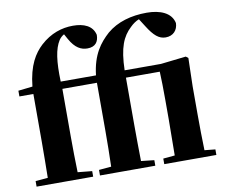

<svg xmlns="http://www.w3.org/2000/svg" viewBox="-88 -946 1242 1056"><g transform="rotate(-10 533.5 -418.5)"><path d="M977 -37C975 -95 974 -182 974 -238V-394L978 -552L965 -562L824 -546H621C624 -673 650 -731 697 -775C712 -790 729 -802 747 -809L775 -765C810 -709 838 -685 875 -685C918 -685 943 -714 944 -753C932 -812 870 -837 795 -837C708 -837 630 -815 572 -766C520 -719 474 -661 461 -546H264C260 -659 270 -728 298 -772C306 -784 315 -792 327 -799L343 -770C373 -716 406 -700 441 -700C486 -700 504 -727 504 -765C492 -817 444 -837 383 -837C321 -837 258 -817 201 -765C157 -724 118 -664 106 -546L26 -537V-505H104V-238C104 -171 103 -104 102 -37L33 -31V0H349V-31L269 -39C267 -105 266 -172 266 -238V-505H459V-238C459 -171 458 -104 456 -37L387 -31V0H696V-31L623 -39C622 -105 621 -172 621 -238V-505H810C812 -455 813 -417 813 -348V-238C813 -182 812 -96 811 -37L746 -31V0H1037V-31Z"/></g></svg>

Font: Noto Serif KR Black
Style: Regular
Weight: 900
Version: Version 1.001;PS 1.001;hotconv 16.6.54;makeotf.lib2.5.65590